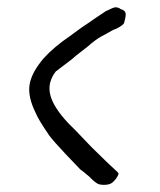

<svg xmlns="http://www.w3.org/2000/svg" viewBox="-20 -563 438 526"><path d="M269.5 -532.2Q291 -543 295.9 -543Q304.7 -543 310.5 -538.1Q321.3 -535.2 323.7 -528.3Q326.2 -521.5 320.3 -502Q320.3 -495.1 298.8 -484.4Q291 -482.4 262.7 -465.8Q250 -460 230.5 -444.3Q224.6 -438.5 204.6 -423.3Q184.6 -408.2 177.7 -401.4Q167 -393.6 151.4 -381.3Q135.7 -369.1 132.8 -367.2Q109.4 -336.9 117.7 -303.2Q126 -269.5 167 -225.6Q176.8 -216.8 230.5 -160.2Q280.3 -111.3 286.1 -106.4Q304.7 -89.8 304.7 -87.9Q304.7 -83 297.9 -73.7Q291 -64.5 284.2 -60.5Q277.3 -56.6 264.6 -56.6Q252 -56.6 246.1 -60.5Q235.4 -67.4 224.6 -79.1Q205.1 -95.7 200.2 -98.6Q189.5 -109.4 158.7 -142.1Q127.9 -174.8 115.2 -191.4Q85 -235.4 78.1 -252.9Q55.7 -297.9 61 -331.1Q66.4 -364.3 99.6 -403.3Q127.9 -434.6 173.8 -465.8Q209 -492.2 223.6 -501Q228.5 -504.9 269.5 -532.2Z"/></svg>

Font: JasonHandwriting3
Style: Regular
Weight: 400
Version: Version 1.24.9